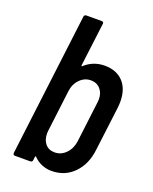

<svg xmlns="http://www.w3.org/2000/svg" viewBox="-134 -776 686 860"><g transform="rotate(20 209.0 -346.0)"><path d="M402 -388Q402 -378 400 -358L374 -150Q366 -79 323.5 -35.5Q281 8 217 8Q194 8 171.5 -1Q149 -10 132 -28Q129 -32 127 -26L125 -10Q125 -6 122 -3Q119 0 114 0H41Q32 0 32 -10L116 -690Q116 -694 119 -697Q122 -700 127 -700H200Q205 -700 207.5 -697Q210 -694 209 -690L183 -482Q183 -480 185 -479.5Q187 -479 189 -482Q229 -517 282 -517Q338 -517 370 -483Q402 -449 402 -388ZM308 -366Q308 -396 291 -415Q274 -434 246 -434Q216 -434 193.5 -411Q171 -388 167 -352L143 -157L142 -144Q142 -113 158 -94Q174 -75 202 -75Q233 -75 255.5 -98Q278 -121 283 -157L307 -352Q308 -357 308 -366Z"/></g></svg>

Font: Barlow Condensed Medium
Style: Italic
Weight: 500
Width: 3
Italic angle: -7°
Designer: Jeremy Tribby
Foundry: Tribby Type
Version: Version 1.408